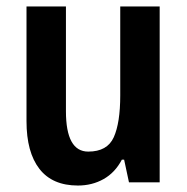

<svg xmlns="http://www.w3.org/2000/svg" viewBox="-20 -564 579 594"><path d="M474 -544V0H379L364 -70H357Q336 -30 300.5 -10Q265 10 221 10Q142 10 102 -41.5Q62 -93 62 -189V-544H184V-220Q184 -95 253 -95Q312 -95 332 -139.5Q352 -184 352 -269V-544Z"/></svg>

Font: Noto Sans Bengali Condensed SemiBold
Style: Regular
Weight: 600
Width: 3
Designer: Joana Ranito - Universal Thirst; Jelle Bosma - Monotype Design Team
Foundry: Universal Thirst ehf.
Version: Version 3.000; ttfautohint (v1.8.4.7-5d5b)